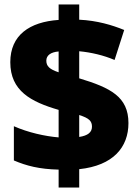

<svg xmlns="http://www.w3.org/2000/svg" viewBox="-20 -780 617 858"><path d="M242 -22V58H334V-24C486 -40 554 -122 554 -230C554 -348 473 -388 334 -430V-551C387 -546 443 -533 492 -512L535 -646C481 -668 415 -688 334 -692V-760H242V-691C112 -682 26 -623 26 -502C26 -374 118 -325 242 -289V-166C181 -171 105 -188 42 -216V-63C98 -39 156 -24 242 -22ZM242 -550V-457C202 -470 187 -484 187 -509C187 -532 206 -547 242 -550ZM334 -168V-266C378 -252 391 -239 391 -214C391 -189 373 -174 334 -168Z"/></svg>

Font: Noto Sans Kannada Black
Style: Regular
Weight: 900
Designer: Jelle Bosma - Monotype Design Team
Foundry: Monotype Imaging Inc.
Version: Version 2.005